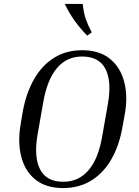

<svg xmlns="http://www.w3.org/2000/svg" viewBox="-20 -945 706 975"><path d="M614 -366 602 -301Q586 -207 546 -137Q506 -67 444 -28.5Q382 10 301 10Q214 10 160.5 -32.5Q107 -75 88 -149Q69 -223 85 -315L96 -380Q113 -473 153 -543Q193 -613 254.5 -651.5Q316 -690 397 -690Q484 -690 537.5 -647Q591 -604 610.5 -530.5Q630 -457 614 -366ZM528 -418Q548 -532 515.5 -595Q483 -658 397 -658Q319 -658 269.5 -599.5Q220 -541 200 -428L171 -263Q151 -148 183.5 -85Q216 -22 301 -22Q380 -22 430 -81Q480 -140 499 -253ZM423 -764Q385 -803 358 -841Q331 -879 309 -925H400Q405 -878 416 -847Q427 -816 446 -781Z"/></svg>

Font: Inria Serif
Style: Italic
Weight: 400
Italic angle: -10°
Designer: Black Foundry Team
Foundry: Black Foundry
Version: Version 1.000; ttfautohint (v1.8.3)